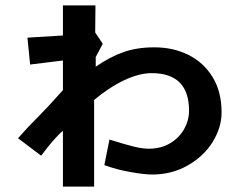

<svg xmlns="http://www.w3.org/2000/svg" viewBox="-20 -641 934 714"><path d="M214 -154 205 -147Q192 -134 176 -116Q160 -98 133 -62L47 -127Q82 -167 128 -213Q160 -245 216 -308L214 -307V-416L92 -401L82 -501L214 -509V-621H335L334 -521L333 -522Q341 -509 351 -495L362 -478L335 -427L336 -428V-393Q388 -429 438.5 -447Q489 -465 554 -465Q624 -465 680.5 -437Q737 -409 770.5 -354.5Q804 -300 804 -223Q804 -167 771 -113.5Q738 -60 678.5 -26Q619 8 546 8Q516 8 463.5 -1.5Q411 -11 368 -27L387 -122Q448 -103 479 -95.5Q510 -88 533 -88Q579 -88 613 -108.5Q647 -129 665 -161.5Q683 -194 683 -229Q683 -369 544 -369Q498 -369 442.5 -343Q387 -317 327 -267L330 -269V53H214Z"/></svg>

Font: 카카오 큰글씨 ExtraBold
Style: Regular
Weight: 800
Designer: Park Young-rak; Lee Sang-min; Kim Jung-jin; Min Bon; Park Min-gyu;
Foundry: Kakao Corporation
Version: Version 2.003